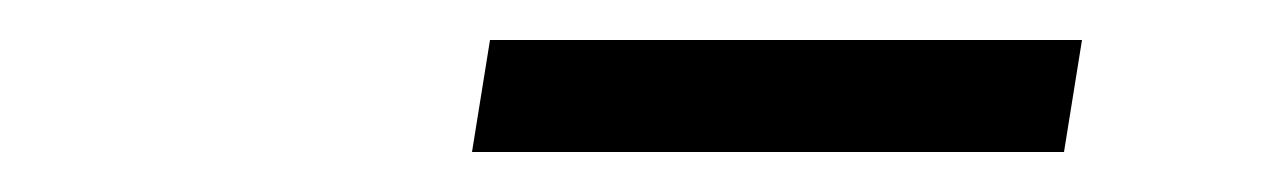

<svg xmlns="http://www.w3.org/2000/svg" viewBox="-20 -754 640 96"><path d="M216 -678H512L521 -734H225Z"/></svg>

Font: JetBrains Mono ExtraLight
Style: Italic
Weight: 240
Italic angle: -9°
Monospace: yes
Designer: Philipp Nurullin, Konstantin Bulenkov
Foundry: JetBrains
Version: Version 2.305